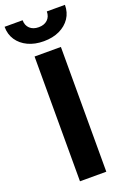

<svg xmlns="http://www.w3.org/2000/svg" viewBox="-210 -995 703 1052"><g transform="rotate(-20 141.0 -468.5)"><path d="M216.8 -727.5V0H63.3V-727.5ZM140.5 -788.7Q88.5 -788.7 48.8 -807.4Q9 -826.2 -13.2 -859.4Q-35.4 -892.6 -35.4 -936.7H69.7Q69.7 -906.4 88.8 -888.5Q107.8 -870.5 140.6 -870.5Q172.9 -870.5 191.9 -888.5Q210.9 -906.4 210.9 -936.7H316.6Q316.6 -892.6 294.4 -859.4Q272.1 -826.2 232.6 -807.4Q193.1 -788.7 140.5 -788.7Z"/></g></svg>

Font: Inter
Style: Regular
Weight: 400
Designer: Rasmus Andersson
Foundry: rsms
Version: Version 4.000;git-8c9346024